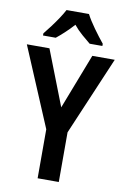

<svg xmlns="http://www.w3.org/2000/svg" viewBox="-101 -996 692 1054"><g transform="rotate(10 245.0 -468.5)"><path d="M246 -406 365 -714H490L304 -277V0H186V-273L0 -714H126ZM307 -937Q324 -904 353.5 -863Q383 -822 410 -789V-777H339Q318 -794 292 -816.5Q266 -839 244 -866Q220 -839 194.5 -815.5Q169 -792 150 -777H79V-789Q96 -810 116 -836.5Q136 -863 153.5 -889.5Q171 -916 182 -937Z"/></g></svg>

Font: Noto Sans Kannada Condensed SemiBold
Style: Regular
Weight: 600
Width: 3
Designer: Jelle Bosma - Monotype Design Team
Foundry: Monotype Imaging Inc.
Version: Version 2.005; ttfautohint (v1.8.4.7-5d5b)